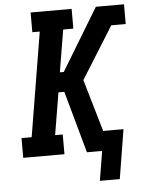

<svg xmlns="http://www.w3.org/2000/svg" viewBox="-59 -782 731 979"><g transform="rotate(-5 306.5 -292.0)"><path d="M412 151 437 0H359L271 -317H241L205 -101H244V0H33V-101H85L173 -634H135V-735H345V-634H293L257 -418H277L469 -735H578L570 -683L578 -735H613V-634H539L373 -368L451 -101H555L514 151Z"/></g></svg>

Font: Iosevka Slab Extended Oblique
Style: Bold
Weight: 700
Width: 7
Italic angle: -9°
Monospace: yes
Designer: Belleve Invis
Foundry: Belleve Invis
Version: Version 11.1.1; ttfautohint (v1.8.3)